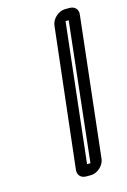

<svg xmlns="http://www.w3.org/2000/svg" viewBox="-112 -746 543 824"><g transform="rotate(-15 159.5 -333.5)"><path d="M248.5 -31 318.9 -654C321.4 -675 307.6 -692 283.6 -692H263.6C235.6 -692 204.6 -666 201.4 -636L130 -13C127.6 8 141.4 25 165.4 25H186.4C215.4 25 245.6 -2 248.5 -31ZM197.6 -25H182.6L252.3 -642H266.3Z"/></g></svg>

Font: DIN Rundschrift
Style: EngKontKu
Weight: 400
Width: 3
Version: Version 1.027